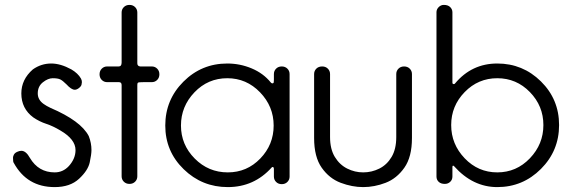

<svg xmlns="http://www.w3.org/2000/svg" viewBox="-20 -750 2332 783"><path d="M203 13Q90 13 36 -86Q33 -89 33 -107Q33 -112 36.5 -119Q40 -126 49.5 -130.5Q59 -135 67 -135Q86 -135 102 -106Q137 -47 203 -47Q237 -47 261 -73Q288 -103 288 -138Q288 -182 226 -218Q196 -236 168.5 -245Q141 -254 116 -271Q67 -307 67 -369Q67 -426 114 -467Q148 -491 189 -491Q227 -491 271 -467Q298 -451 310 -430Q314 -423 314 -415Q314 -412 312.5 -405Q311 -398 302 -391Q293 -384 285 -384Q271 -384 251 -406Q236 -421 226 -426Q216 -431 195 -431Q176 -431 155 -414.5Q134 -398 134 -369Q134 -343 158 -326Q169 -318 186 -310Q310 -257 342 -195Q353 -167 353 -138Q353 -121 346 -88Q339 -55 302.5 -21Q266 13 203 13Z M508 0Q494 0 485 -9Q476 -18 476 -31V-403Q476 -415 465 -415H417Q404 -415 395 -424Q386 -433 386 -447Q386 -461 395 -470Q404 -479 417 -479H464Q476 -479 476 -495V-699Q476 -712 485 -721Q494 -730 508 -730Q522 -730 531 -721Q540 -712 540 -699V-492Q540 -480 552 -479H599Q612 -479 621 -470Q630 -461 630 -447Q630 -433 621 -424Q612 -415 599 -415H566Q546 -415 543 -413Q540 -411 540 -404V-31Q540 -18 531 -9Q522 0 508 0Z M909 13Q804 13 729 -60Q654 -133 654 -238Q654 -343 728 -417Q802 -491 907 -491Q959 -491 1006.5 -471Q1054 -451 1084 -414Q1087 -410 1091 -410Q1093 -410 1095 -411.5Q1097 -413 1097 -425V-448Q1097 -461 1106 -470Q1115 -479 1129 -479Q1143 -479 1152 -470Q1161 -461 1161 -448V-30Q1161 -17 1152 -8Q1143 1 1129 1Q1115 1 1106 -8Q1097 -17 1097 -30V-60Q1097 -69 1092 -69Q1089 -69 1088 -67Q1016 13 909 13ZM909 -47Q987 -47 1041.5 -103.5Q1096 -160 1096 -238Q1096 -316 1040.5 -373.5Q985 -431 907 -431Q828 -431 773 -373.5Q718 -316 718 -238Q718 -160 774 -103.5Q830 -47 909 -47Z M1461 13Q1416 13 1369.5 -4.5Q1323 -22 1292 -66Q1261 -110 1261 -187V-448Q1261 -461 1270 -470Q1279 -479 1294 -479Q1308 -479 1317 -470Q1326 -461 1326 -448V-191Q1326 -142 1345.5 -110Q1365 -78 1396 -62.5Q1427 -47 1461 -47Q1496 -47 1527 -62.5Q1558 -78 1577 -110Q1596 -142 1596 -191V-448Q1596 -461 1605 -470Q1614 -479 1628 -479Q1642 -479 1651 -470Q1660 -461 1660 -448V-187Q1660 -110 1629 -66Q1598 -22 1552.5 -4.5Q1507 13 1461 13Z M2008 13Q1908 13 1832 -72Q1831 -74 1829 -74H1827Q1825 -74 1825 -68V-30Q1825 -17 1816 -8.5Q1807 0 1794 0Q1778 0 1769 -8.5Q1760 -17 1760 -30V-700Q1760 -712 1769 -721Q1778 -730 1790 -730Q1807 -730 1816 -721Q1825 -712 1825 -700V-413Q1825 -407 1831 -407Q1834 -407 1836 -410Q1904 -491 2008 -491Q2112 -491 2186 -418Q2260 -345 2260 -240Q2260 -135 2186 -61Q2112 13 2008 13ZM2008 -47Q2086 -47 2141 -104.5Q2196 -162 2196 -240Q2196 -318 2141 -374.5Q2086 -431 2008 -431Q1930 -431 1875 -374.5Q1820 -318 1820 -240Q1820 -162 1875 -104.5Q1930 -47 2008 -47Z"/></svg>

Font: Gardens CM
Style: Regular
Weight: 400
Designer: Created by: Aleksander Shevchuk, 2010. Modifed by: Daren Olsen, 2020.
Foundry: High-Logic / FontCreator v.13.0.0 build 2663 (64-bit)
Version: Version 3.003 Ukrainian, initial release